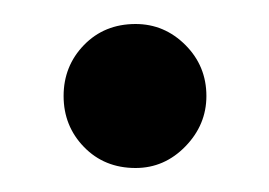

<svg xmlns="http://www.w3.org/2000/svg" viewBox="-20 -134 224 160"><path d="M93 -114Q117 -114 134.5 -96.5Q152 -79 152 -54Q152 -30 134.5 -12Q117 6 93 6Q67 6 50 -11.5Q33 -29 33 -54Q33 -79 50 -96.5Q67 -114 93 -114Z"/></svg>

Font: Dosis
Style: SemiBold
Weight: 600
Designer: Edgar Tolentino, Pablo Impallari, Igino Marini
Foundry: Edgar Tolentino, Pablo Impallari, Igino Marini
Version: Version 1.007